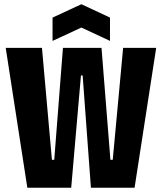

<svg xmlns="http://www.w3.org/2000/svg" viewBox="-20 -886 764 906"><path d="M109 0 7 -660H178L225 -132H236L277 -660H459L501 -132H512L561 -660H717L615 0H409L370 -530H362L316 0ZM228 -693V-803L364 -866L499 -803V-693L364 -756Z"/></svg>

Font: Bricolage Grotesque 48pt Condensed ExtraBold
Style: Regular
Weight: 800
Width: 3
Designer: Mathieu Triay
Foundry: Atelier Triay
Version: Version 1.001;gftools[0.9.33.dev8+g029e19f]